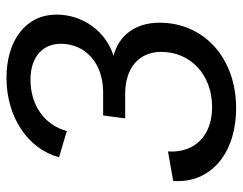

<svg xmlns="http://www.w3.org/2000/svg" viewBox="-98 -636 748 592"><g transform="rotate(-90 276.0 -340.0)"><path d="M239 14C393 14 502 -85 502 -222C502 -296 464 -347 400 -364C474 -387 527 -457 527 -540C527 -633 449 -694 332 -694C211 -694 113 -628 87 -532L168 -508C186 -576 247 -620 326 -620C395 -620 437 -584 437 -526C437 -450 376 -396 288 -396H216L207 -328H283C363 -328 412 -285 412 -217C412 -125 340 -60 242 -60C155 -60 100 -112 105 -196L14 -180C6 -64 99 14 239 14Z"/></g></svg>

Font: Ronzino Oblique
Style: Italic
Weight: 400
Italic angle: -8°
Designer: Nunzio Mazzaferro
Foundry: Collletttivo
Version: Version 1.000;Glyphs 3.3 (3337)